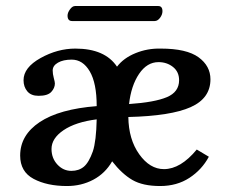

<svg xmlns="http://www.w3.org/2000/svg" viewBox="-20 -605 755 637"><path d="M493.2 -535.2H219.2Q204.1 -535.2 204.1 -553.2Q204.1 -563 212.2 -574Q220.2 -585 229 -585H504.9Q519 -585 519 -567.9Q519 -556.6 511 -545.9Q502.9 -535.2 493.2 -535.2ZM505.9 -398.9Q467.8 -398.9 441.4 -359.9Q415 -320.8 408.2 -259.8Q493.2 -265.6 533.7 -282.7Q574.2 -299.8 574.2 -338.9Q574.2 -366.7 554 -382.8Q533.7 -398.9 505.9 -398.9ZM288.1 -103Q299.3 -137.2 300.8 -209Q231 -200.2 190.9 -173.1Q150.9 -146 150.9 -110.8Q150.9 -80.1 170.4 -59.1Q189.9 -38.1 216.8 -38.1Q241.7 -38.1 258.3 -52Q274.9 -65.9 288.1 -103ZM230 -443.8Q328.1 -443.8 368.2 -383.8Q390.1 -412.6 429.7 -428.7Q469.2 -444.8 513.2 -443.8Q599.1 -443.8 638.7 -415Q678.2 -386.2 678.2 -341.8Q678.2 -278.8 612.5 -249.5Q546.9 -220.2 405.8 -216.8Q406.7 -142.6 441.9 -93.3Q477.1 -43.9 523.9 -43.9Q579.1 -43.9 632.8 -108.9L672.9 -85Q649.9 -42 608.4 -14.9Q566.9 12.2 511.2 12.2Q454.1 12.2 419.4 -7.8Q384.8 -27.8 352.1 -69.8Q329.1 -29.8 289.6 -8.8Q250 12.2 202.1 12.2Q136.2 12.2 91.6 -11.5Q46.9 -35.2 46.9 -88.9Q46.9 -156.7 111.8 -200Q176.8 -243.2 300.8 -252.9Q300.8 -329.1 277.8 -368.2Q254.9 -407.2 217.8 -407.2Q189.9 -407.2 172.4 -397.2Q154.8 -387.2 154.8 -371.1Q154.8 -359.9 158.4 -346.4Q162.1 -333 162.1 -328.1Q162.1 -313 150.1 -300Q138.2 -287.1 107.9 -287.1Q83 -287.1 70.6 -302Q58.1 -316.9 58.1 -338.9Q58.1 -380.9 114.5 -412.4Q170.9 -443.8 230 -443.8Z"/></svg>

Font: Linux Libertine
Style: Semibold
Weight: 600
Designer: Philipp H. Poll
Foundry: Philipp H. Poll
Version: Version 5.1.2 ; ttfautohint (v0.9)